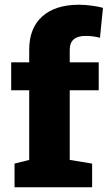

<svg xmlns="http://www.w3.org/2000/svg" viewBox="-20 -792 456 812"><path d="M41.5 0V-100.1L103.5 -115.7V-410.2H27.3V-528.3H103.5V-581.5Q103.5 -673.3 158.9 -722.7Q214.4 -772 314 -772Q340.3 -772 369.6 -767.8Q398.9 -763.7 415.5 -758.8L402.8 -632.3Q374 -640.1 341.8 -640.1Q274.9 -640.1 274.9 -581.5V-528.3H397.5V-410.2H274.9V-115.7L369.6 -100.1V0Z"/></svg>

Font: Roboto Slab Black
Style: Regular
Weight: 900
Designer: Google
Version: Version 2.000; ttfautohint (v1.8.1.43-b0c9)